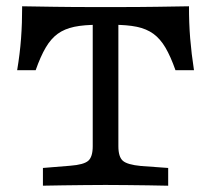

<svg xmlns="http://www.w3.org/2000/svg" viewBox="-20 -591 672 611"><path d="M310.3 -2.4Q282.2 -2.4 248.4 -2Q214.5 -1.6 180.7 -1.2Q146.9 -0.9 116.6 -0.1V-56.5L203.6 -63.6Q246.7 -66.9 260.9 -79.4Q275.1 -91.8 275.1 -125.8V-201.6H356.7V-125.8Q356.7 -91.8 371 -79.3Q385.2 -66.9 428.3 -62.8L515.2 -56.5V0Q485.8 -0.8 451.6 -1.2Q417.4 -1.6 383.9 -2Q350.4 -2.4 321.5 -2.4H316.3ZM292.6 -512.1Q247.4 -512.1 216.4 -505.7Q185.4 -499.2 163.7 -483.5Q142 -467.7 125.5 -439.6Q109 -411.6 93.5 -367.6H34.6Q43.4 -420.1 47 -468.9Q50.6 -517.8 50.5 -571Q94.7 -570.2 152.8 -569.4Q210.9 -568.5 287.3 -568.5H344.5Q420.9 -568.5 479.1 -569.4Q537.2 -570.2 581.4 -571Q581.3 -517.8 585.2 -468.9Q589.2 -420.1 597.3 -367.6H538.4Q522.9 -411.6 506.4 -439.6Q489.8 -467.7 468.1 -483.5Q446.4 -499.2 415.5 -505.7Q384.5 -512.1 339.3 -512.1ZM275.1 -201.6V-536.3H356.7V-201.6Z"/></svg>

Font: Playfair 5pt SemiExpanded Light
Style: Regular
Weight: 300
Width: 6
Designer: Claus Eggers Sørensen
Foundry: Claus Eggers Sørensen
Version: Version 2.203